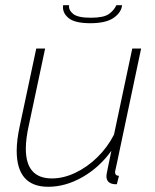

<svg xmlns="http://www.w3.org/2000/svg" viewBox="-20 -706 596 736"><path d="M165 10Q44 10 44 -128Q44 -169 56 -224L119 -520H153L91 -228Q79 -175 79 -136Q79 -22 179 -22Q223 -22 268.5 -43.5Q314 -65 353 -103Q392 -141 417 -190L487 -520H521L427 -75Q425 -66 423 -57Q421 -48 421 -47Q421 -32 436 -32L428 0Q419 1 412 -1Q388 -6 388 -31Q388 -34 389 -40Q390 -46 394 -65.5Q398 -85 407 -128Q361 -64 296 -27Q231 10 165 10ZM326 -617Q266 -617 242 -637.5Q218 -658 222 -686H245Q242 -668 260 -653Q278 -638 328 -638Q377 -638 397 -652Q417 -666 426 -686H448Q445 -658 415.5 -637.5Q386 -617 326 -617Z"/></svg>

Font: Raleway ExtraLight
Style: Italic
Weight: 200
Italic angle: -12°
Designer: Matt McInerney, Pablo Impallari, Rodrigo Fuenzalida
Foundry: Matt McInerney, Pablo Impallari, Rodrigo Fuenzalida
Version: Version 4.026